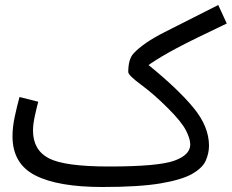

<svg xmlns="http://www.w3.org/2000/svg" viewBox="-20 -727 927 768"><path d="M816 -144Q816 -221 753.5 -296.5Q691 -372 574 -467Q622 -500 686 -534Q750 -568 887 -633L853 -707Q725 -642 639.5 -599Q554 -556 514 -513Q493 -490 493 -439Q493 -426 544.5 -388Q596 -350 652 -294Q706 -240 723.5 -206Q741 -172 741 -149Q741 -107 676.5 -84Q612 -61 416 -61L390 21Q537 21 622.5 6.5Q708 -8 749.5 -32Q791 -56 803.5 -85.5Q816 -115 816 -144ZM390 21 436 -11 416 -61Q238 -61 175 -94Q112 -127 112 -205Q112 -230 119.5 -264Q127 -298 133 -320L58 -339Q48 -302 39 -260.5Q30 -219 30 -182Q30 -72 121 -25.5Q212 21 390 21Z"/></svg>

Font: Noto Sans Arabic UI
Style: Regular
Weight: 400
Designer: Nadine Chahine - Monotype Design Team
Foundry: Monotype Imaging Inc.
Version: Version 1.900